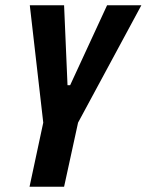

<svg xmlns="http://www.w3.org/2000/svg" viewBox="-20 -708 556 728"><path d="M92 0 144 -243 93 -688H223L236 -385H246L386 -688H516L276 -243L223 0Z"/></svg>

Font: Saira Condensed
Style: Bold Italic
Weight: 700
Width: 3
Italic angle: -12°
Designer: Hector Gatti with collaboration of the Omnibus-Type team
Foundry: Omnibus-Type
Version: Version 1.101